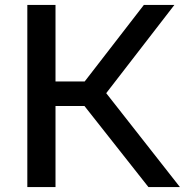

<svg xmlns="http://www.w3.org/2000/svg" viewBox="-20 -760 751 780"><path d="M91 0V-740H205.5V-429H324L564.5 -740H688.5L411.5 -381.5L711 0H583L323 -329.5H205.5V0Z"/></svg>

Font: Encode Sans Expanded Expanded Medium
Style: Regular
Weight: 500
Width: 7
Designer: Multiple Designers
Foundry: Impallari Type
Version: Version 3.000; ttfautohint (v1.8.3) -l 8 -r 50 -G 200 -x 14 